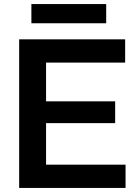

<svg xmlns="http://www.w3.org/2000/svg" viewBox="-20 -922 671 942"><path d="M74 0V-729H594V-615H178L206 -644V-85L178 -114H596V0ZM178 -318V-425H545V-318ZM134 -808V-902H501V-808Z"/></svg>

Font: Mona Sans ExtraLight SemiBold
Style: Regular
Weight: 600
Version: Version 2.000